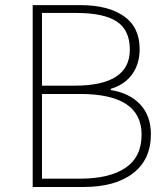

<svg xmlns="http://www.w3.org/2000/svg" viewBox="-20 -746 672 766"><path d="M110.4 0V-725.6H299.8Q411.1 -725.6 474.1 -681.6Q537.1 -637.7 537.1 -549.8Q537.1 -491.2 507.3 -449.7Q477.5 -408.2 421.9 -391.6V-386.7Q496.1 -375 539.1 -329.6Q582 -284.2 582 -210.9Q582 -109.4 510.7 -54.7Q439.5 0 313.5 0ZM147.5 -404.3H278.3Q498 -404.3 498 -547.9Q498 -626 445.8 -660.2Q393.6 -694.3 285.2 -694.3H147.5ZM147.5 -33.2H299.8Q417 -33.2 481 -76.7Q544.9 -120.1 544.9 -209Q544.9 -371.1 299.8 -371.1H147.5Z"/></svg>

Font: Bpmf Zihi Sans ExtraLight
Style: ExtraLight
Weight: 250
Foundry: But Ko
Version: Version 1.320